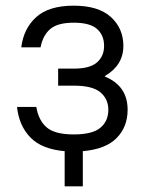

<svg xmlns="http://www.w3.org/2000/svg" viewBox="-20 -527 525 677"><path d="M208 6Q127 -1 87 -42.5Q47 -84 40 -150H108Q116 -102 145 -77.5Q174 -53 240 -53Q306 -53 334 -76.5Q362 -100 362 -140Q362 -178 334 -201.5Q306 -225 240 -225H185V-285H240Q297 -285 322 -307Q347 -329 347 -365Q347 -403 322 -425Q297 -447 240 -447Q183 -447 157 -424.5Q131 -402 123 -360H55Q63 -426 107.5 -466.5Q152 -507 240 -507Q327 -507 371 -467Q415 -427 415 -365Q415 -297 350 -259V-257Q430 -224 430 -140Q430 -80 391.5 -40.5Q353 -1 272 6V130H208Z"/></svg>

Font: PT Root UI
Style: Regular
Weight: 400
Designer: Vitaly Kuzmin
Foundry: ParaType Ltd.
Version: Version 2.001G